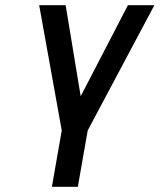

<svg xmlns="http://www.w3.org/2000/svg" viewBox="-20 -720 615 740"><path d="M180 0 218 -217 131 -700H233L291 -349L473 -700H575L318 -217L280 0Z"/></svg>

Font: Cuprum Medium
Style: Italic
Weight: 500
Italic angle: -10°
Version: Version 3.000